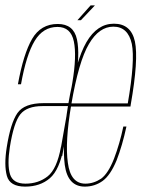

<svg xmlns="http://www.w3.org/2000/svg" viewBox="-20 -690 545 713"><path d="M211 -110.5 259.5 -386.5Q278 -486.5 265.8 -543.8Q253.5 -601 194.5 -601Q131.5 -601 99.2 -545.5Q67 -490 46.5 -377H58Q77.5 -486.5 108.8 -538.2Q140 -590 193.5 -590Q243 -590 254.2 -536.2Q265.5 -482.5 248.5 -382L204 -129L201.5 -114ZM73.5 3Q129 3 165.2 -28.2Q201.5 -59.5 217 -145H206.5Q191.5 -62.5 157 -35.2Q122.5 -8 74.5 -8Q28 -8 17.2 -43Q6.5 -78 16.5 -143Q31 -235 55.5 -265.5Q80 -296 137.5 -296Q178 -296 238.5 -296L240 -307Q185 -307 142.5 -307Q70 -307 44.5 -269.8Q19 -232.5 5 -143Q-5.5 -77 5.5 -37Q16.5 3 73.5 3ZM295 3 297 -8Q242 -8 232 -85.5Q221 -162.5 244.5 -300.5Q272 -462.5 310.5 -527Q348 -591 401 -591Q455.5 -591 469.5 -527Q482 -464.5 454.5 -306H241L239 -294.5H464.5Q465 -299 465.5 -301.5Q495 -469.5 481 -536Q466.5 -602 403 -602Q341 -602 301 -533.5Q261.5 -465.5 233 -300.5Q210 -159 220.5 -77.5Q231.5 3 295 3ZM297 -8 295 3Q331.5 3 361 -18Q390 -39 413 -94.5Q434.5 -150 449.5 -220H438Q424.5 -156 403.5 -101Q382 -46 355.5 -26.5Q327.5 -8 297 -8ZM267.5 -615H280.5L332.5 -670H316.5Z"/></svg>

Font: Anybody Thin Condensed
Style: Italic
Weight: 100
Width: 3
Italic angle: -10°
Version: Version 1.113;gftools[0.9.25]